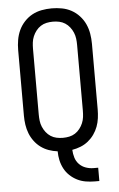

<svg xmlns="http://www.w3.org/2000/svg" viewBox="-61 -785 622 1006"><g transform="rotate(-5 250.0 -281.5)"><path d="M396 180Q372 180 348.5 176Q325 172 304 161.5Q283 151 265.5 134.5Q248 118 237 97Q226 76 221 53Q216 30 216 6Q192 3 169.5 -5Q147 -13 128 -27Q109 -41 94.5 -60.5Q80 -80 71.5 -102Q63 -124 59.5 -147.5Q56 -171 56 -195V-540Q56 -567 60.5 -593.5Q65 -620 76 -644Q87 -668 105.5 -688Q124 -708 147 -720.5Q170 -733 196.5 -738Q223 -743 250 -743Q277 -743 303.5 -738Q330 -733 353 -720.5Q376 -708 394.5 -688Q413 -668 424 -644Q435 -620 439.5 -593.5Q444 -567 444 -540V-195Q444 -172 441 -149Q438 -126 430 -104.5Q422 -83 408.5 -64Q395 -45 377 -30.5Q359 -16 337.5 -7.5Q316 1 293 5Q294 26 300 46Q306 66 320.5 81Q335 96 355 103Q375 110 396 110H420V180ZM250 -62Q267 -62 283.5 -65.5Q300 -69 314 -78Q328 -87 338.5 -100.5Q349 -114 355.5 -129.5Q362 -145 364 -161.5Q366 -178 366 -195V-540Q366 -557 364 -573.5Q362 -590 355.5 -605.5Q349 -621 338.5 -634.5Q328 -648 314 -657Q300 -666 283.5 -669.5Q267 -673 250 -673Q233 -673 216.5 -669.5Q200 -666 186 -657Q172 -648 161.5 -634.5Q151 -621 144.5 -605.5Q138 -590 136 -573.5Q134 -557 134 -540V-195Q134 -178 136 -161.5Q138 -145 144.5 -129.5Q151 -114 161.5 -100.5Q172 -87 186 -78Q200 -69 216.5 -65.5Q233 -62 250 -62Z"/></g></svg>

Font: Iosevka Term Curly
Style: Regular
Weight: 400
Designer: Belleve Invis
Foundry: Belleve Invis
Version: Version 32.3.0